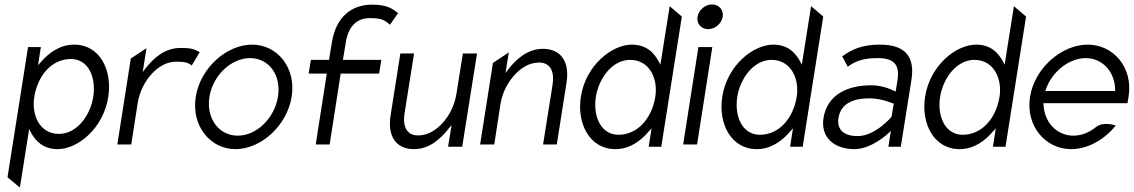

<svg xmlns="http://www.w3.org/2000/svg" viewBox="-20 -664 5131 869"><path d="M70 185 112 -80 118 -68C141 -24 177 11 241 11C332 11 448 -83 470 -225C489 -345 433 -462 316 -462C251 -462 201 -425 163 -381L152 -369L165 -451H107L14 138ZM301 -397C380 -397 416 -314 402 -225C389 -143 329 -58 247 -58C160 -58 122 -142 135 -225C151 -323 214 -397 301 -397Z M574 -10 603 -196C612 -253 638 -299 668 -331C695 -360 732 -385 779 -385C820 -385 833 -379 848 -368L884 -428C861 -440 852 -447 797 -447C726 -447 675 -402 636 -351L626 -338L643 -446L572 -399L511 -10Z M1046 11C1161 11 1279 -95 1300 -226C1321 -357 1236 -462 1121 -462C1006 -462 887 -357 866 -226C845 -95 931 11 1046 11ZM1112 -401C1197 -401 1254 -324 1238 -226C1222 -128 1141 -50 1056 -50C971 -50 912 -128 928 -226C944 -324 1027 -401 1112 -401Z M1459 -331 1409 -10H1472L1522 -331H1696L1706 -393H1532L1545 -471C1556 -541 1591 -582 1655 -582C1712 -582 1722 -571 1745 -552L1782 -605C1754 -626 1730 -643 1665 -643C1568 -643 1502 -585 1483 -477L1469 -393H1387L1377 -331Z M1854 11C1922 11 1974 -34 2013 -85L2024 -98L2008 0H2072L2139 -422H2075L2046 -240C2037 -183 2011 -137 1981 -105C1954 -76 1917 -51 1872 -51C1819 -51 1802 -95 1811 -151L1854 -422H1792L1748 -143C1733 -50 1770 11 1854 11Z M2217 -10 2245 -192C2254 -249 2281 -295 2311 -327C2338 -356 2375 -381 2420 -381C2473 -381 2490 -337 2481 -281L2438 -10H2500L2544 -289C2559 -382 2521 -443 2437 -443C2369 -443 2317 -398 2278 -347L2268 -334L2283 -427L2211 -379L2153 -10Z M2765 11C2830 11 2880 -26 2918 -71L2929 -83L2916 0H2973L3066 -589L3011 -636L2969 -371L2963 -383C2940 -427 2904 -462 2840 -462C2749 -462 2631 -368 2609 -226C2590 -106 2648 11 2765 11ZM2832 -393C2919 -393 2959 -309 2946 -226C2930 -128 2866 -54 2779 -54C2700 -54 2663 -137 2677 -226C2690 -308 2750 -393 2832 -393Z M3185 -532C3216 -532 3246 -557 3251 -588C3256 -619 3234 -644 3203 -644C3172 -644 3142 -619 3137 -588C3132 -557 3154 -532 3185 -532ZM3135 -10 3204 -451H3141L3072 -10Z M3405 11C3470 11 3520 -26 3558 -71L3569 -83L3556 0H3613L3706 -589L3651 -636L3609 -371L3603 -383C3580 -427 3544 -462 3480 -462C3389 -462 3271 -368 3249 -226C3230 -106 3288 11 3405 11ZM3472 -393C3559 -393 3599 -309 3586 -226C3570 -128 3506 -54 3419 -54C3340 -54 3303 -137 3317 -226C3330 -308 3390 -393 3472 -393Z M3848 11C3926 11 4002 -62 4002 -62L4012 -72L4001 0H4057L4105 -301C4123 -412 4073 -462 3962 -462C3885 -462 3837 -442 3792 -409L3817 -362C3857 -392 3896 -401 3953 -401C4024 -401 4054 -373 4042 -300L4034 -250L4026 -253C4026 -253 3980 -278 3924 -278C3816 -278 3724 -236 3707 -129C3694 -44 3753 11 3848 11ZM3915 -219C3970 -219 4021 -196 4021 -196L4025 -195L4015 -135L4014 -134C4014 -134 3942 -48 3861 -48C3805 -48 3766 -73 3775 -130C3786 -201 3851 -219 3915 -219Z M4323 11C4388 11 4438 -26 4476 -71L4487 -83L4474 0H4531L4624 -589L4569 -636L4527 -371L4521 -383C4498 -427 4462 -462 4398 -462C4307 -462 4189 -368 4167 -226C4148 -106 4206 11 4323 11ZM4390 -393C4477 -393 4517 -309 4504 -226C4488 -128 4424 -54 4337 -54C4258 -54 4221 -137 4235 -226C4248 -308 4308 -393 4390 -393Z M4828 11C4902 11 4978 -31 5030 -96C5015 -101 4971 -112 4942 -90C4911 -65 4876 -50 4838 -50C4764 -50 4706 -110 4703 -191L4702 -197H5083L5088 -227C5109 -358 5020 -462 4903 -462C4786 -462 4663 -357 4642 -226C4621 -95 4711 11 4828 11ZM4713 -258C4741 -340 4819 -401 4894 -401C4969 -401 5026 -340 5027 -258V-252H4711Z"/></svg>

Font: Charger Pro
Style: LitNarObl
Weight: 300
Designer: Jasper
Foundry: Cannot Into Space Fonts
Version: Version 1.09